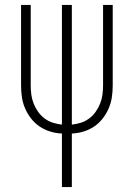

<svg xmlns="http://www.w3.org/2000/svg" viewBox="-20 -540 540 775"><path d="M230 215V-1Q206 -2 183 -9Q160 -16 140.5 -29Q121 -42 106 -61Q91 -80 81.5 -102Q72 -124 68.5 -147.5Q65 -171 65 -195V-520H104V-195Q104 -176 106.5 -157.5Q109 -139 116 -121.5Q123 -104 134 -88.5Q145 -73 160.5 -61.5Q176 -50 194 -44.5Q212 -39 230 -37V-520H270V-37Q288 -39 306 -44.5Q324 -50 339.5 -61.5Q355 -73 366 -88.5Q377 -104 384 -121.5Q391 -139 393.5 -157.5Q396 -176 396 -195V-520H435V-195Q435 -171 431.5 -147.5Q428 -124 418.5 -102Q409 -80 394 -61Q379 -42 359.5 -29Q340 -16 317 -9Q294 -2 270 -1V215Z"/></svg>

Font: Iosevka Term Curly Extralight
Style: Regular
Weight: 200
Designer: Belleve Invis
Foundry: Belleve Invis
Version: Version 32.3.0